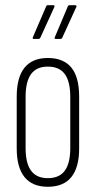

<svg xmlns="http://www.w3.org/2000/svg" viewBox="-20 -709 367 735"><path d="M163 6Q104 6 74 -31Q44 -68 44 -141V-339Q44 -413 74 -450Q104 -487 163 -487Q223 -487 253 -450.5Q283 -414 283 -339V-141Q283 -68 253 -31Q223 6 163 6ZM163 -27Q207 -27 228 -55.5Q249 -84 249 -142V-338Q249 -397 228 -425.5Q207 -454 163 -454Q120 -454 99 -425.5Q78 -397 78 -338V-142Q78 -84 99 -55.5Q120 -27 163 -27ZM109 -560Q103 -560 106 -567L156 -683Q158 -689 162 -689H185Q187 -689 188.5 -687Q190 -685 188 -682L135 -566Q133 -560 127 -560ZM193 -560Q187 -560 190 -567L239 -683Q241 -689 246 -689H268Q271 -689 272.5 -687Q274 -685 272 -682L219 -566Q217 -560 211 -560Z"/></svg>

Font: Sofia Sans Extra Condensed ExtraLight
Style: Regular
Weight: 250
Designer: Botio Nikoltchev, Ani Petrova
Foundry: lettersoup
Version: Version 4.101